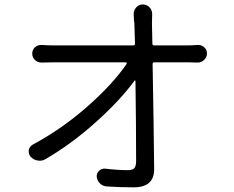

<svg xmlns="http://www.w3.org/2000/svg" viewBox="-20 -803 1040 852"><path d="M656.2 -609.4Q656.2 -601.6 663.1 -601.6H813.5Q831.1 -601.6 856.4 -603.5Q858.4 -603.5 859.4 -603.5Q874 -603.5 885.7 -593.8Q898.4 -583 898.4 -566.4Q898.4 -548.8 885.7 -537.1Q874 -525.4 857.4 -525.4Q856.4 -525.4 856.4 -525.4Q832 -526.4 816.4 -526.4H664.1Q657.2 -526.4 657.2 -518.6Q662.1 -253.9 664.1 -51.8Q664.1 28.3 573.2 28.3Q512.7 28.3 454.1 24.4Q436.5 23.4 423.8 11.2Q411.1 -1 409.2 -18.6Q408.2 -34.2 419.4 -44.9Q430.7 -55.7 446.3 -54.7Q502 -47.9 546.9 -47.9Q568.4 -47.9 576.2 -57.1Q584 -66.4 584 -87.9Q584 -246.1 581.1 -443.4Q581.1 -445.3 579.6 -445.8Q578.1 -446.3 577.1 -445.3Q514.6 -359.4 406.7 -262.2Q298.8 -165 181.6 -96.7Q169.9 -89.8 156.2 -89.8Q151.4 -89.8 146.5 -90.8Q127.9 -93.8 115.2 -108.4Q107.4 -118.2 107.4 -129.9Q107.4 -133.8 107.4 -136.7Q111.3 -153.3 125 -161.1Q255.9 -231.4 368.7 -331.1Q481.4 -430.7 542 -519.5Q543 -521.5 542 -523.9Q541 -526.4 539.1 -526.4H215.8Q190.4 -526.4 166 -525.4Q165 -525.4 164.1 -525.4Q147.5 -525.4 135.7 -536.1Q123 -547.9 123 -565.4Q123 -582 135.7 -593.8Q147.5 -603.5 162.1 -603.5Q164.1 -603.5 165 -603.5Q190.4 -601.6 214.8 -601.6H571.3Q579.1 -601.6 579.1 -609.4Q577.1 -669.9 576.2 -699.2Q575.2 -704.1 574.2 -716.8Q573.2 -741.2 573.2 -741.2Q573.2 -756.8 584 -769.5Q595.7 -783.2 613.3 -783.2Q631.8 -783.2 644.5 -769.5Q655.3 -756.8 655.3 -740.2L654.3 -699.2Z"/></svg>

Font: Gen Jyuu Gothic Regular
Style: Regular
Weight: 400
Designer: [Source Han Sans]
Ryoko NISHIZUKA  (kana & ideographs); Paul D. Hunt (Latin, Greek & Cyrillic); Wenlong ZHANG  (bopomofo
Version: Version 1.002.20150607